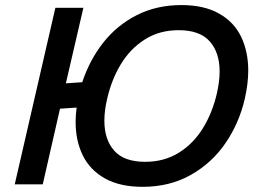

<svg xmlns="http://www.w3.org/2000/svg" viewBox="-20 -720 1001 750"><path d="M275.4 -243.7Q275.4 -269.5 279.3 -299.8L214.4 -295.4L147 0H37.6L196.3 -689.5H305.7L237.3 -394.5L301.3 -398.9Q330.1 -485.8 383.5 -553.7Q437 -621.6 514.4 -660.9Q591.8 -700.2 688.5 -700.2Q776.9 -700.2 835.4 -667.2Q894 -634.3 921.9 -576.4Q949.7 -518.6 949.7 -443.8Q949.7 -395 936.5 -335.4Q914.6 -239.7 861.3 -161.6Q808.1 -83.5 725.6 -36.9Q643.1 9.8 537.1 9.8Q448.7 9.8 390.1 -22.9Q331.5 -55.7 303.5 -112.8Q275.4 -169.9 275.4 -243.7ZM827.1 -355Q837.9 -401.9 837.9 -440.9Q837.9 -514.6 799.3 -558.3Q760.7 -602.1 677.7 -602.1Q603 -602.1 545.9 -565.9Q488.8 -529.8 452.4 -469.7Q416 -409.7 398.9 -335.4Q387.7 -289.1 387.7 -248.5Q387.7 -174.8 426.3 -131.3Q464.8 -87.9 546.9 -87.9Q622.1 -87.9 679.4 -124Q736.8 -160.2 773.4 -220.5Q810.1 -280.8 827.1 -355Z"/></svg>

Font: Acari Sans SemiBold
Style: Italic
Weight: 600
Italic angle: -13°
Designer: Alfredo Marco Pradil and Stefan Peev
Foundry: Hanken Design Co.
Version: Version 1.045;January 11, 2019;FontCreator 11.5.0.2425 64-bi